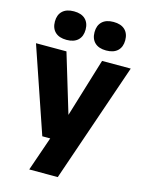

<svg xmlns="http://www.w3.org/2000/svg" viewBox="-150 -887 902 1193"><g transform="rotate(15 301.0 -290.5)"><path d="M421.5 -548.5H606L342.5 220H159L235 0H184L-3.5 -548.5H192.5L306.5 -170.5ZM75 -709.5Q75 -752.5 100.5 -776.8Q126 -801 174 -801Q221.5 -801 247 -776.8Q272.5 -752.5 272.5 -709.5Q272.5 -666 247 -641.8Q221.5 -617.5 174 -617.5Q126 -617.5 100.5 -641.8Q75 -666 75 -709.5ZM330 -709.5Q330 -752.5 355.5 -776.8Q381 -801 428.5 -801Q476.5 -801 502 -776.8Q527.5 -752.5 527.5 -709.5Q527.5 -666 502 -641.8Q476.5 -617.5 428.5 -617.5Q381 -617.5 355.5 -641.8Q330 -666 330 -709.5Z"/></g></svg>

Font: Encode Sans ExtraBold
Style: Regular
Weight: 800
Designer: Multiple Designers
Foundry: Impallari Type
Version: Version 2.000